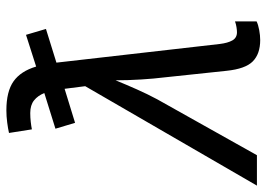

<svg xmlns="http://www.w3.org/2000/svg" viewBox="-190 -672 816 587"><g transform="rotate(-90 217.5 -378.0)"><path d="M389 10Q347 10 324 -12.5Q301 -35 295 -93L275 -282Q271 -314 268.5 -354Q266 -394 266 -432Q252 -398 238 -366.5Q224 -335 208 -305L37 0H-56L248 -525L240 -588L136 -556L118 -616L227 -650Q219 -670 204.5 -681.5Q190 -693 166 -693Q152 -693 139 -691.5Q126 -690 116 -688L105 -758Q118 -761 137 -763.5Q156 -766 174 -766Q232 -766 263 -744Q294 -722 308 -675L405 -706L423 -645L320 -613L377 -114Q380 -89 388 -75Q396 -61 413 -61Q419 -61 428.5 -62.5Q438 -64 446 -67V-1Q436 4 419.5 7Q403 10 389 10Z"/></g></svg>

Font: BC Sans
Style: Italic
Weight: 400
Italic angle: -12°
Designer: Monotype Design Team
Designer: Province of B.C.
Foundry: Monotype Imaging Inc.
Version: Version 2.000;GOOG;noto-source:20170915:90ef993387c0